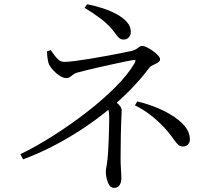

<svg xmlns="http://www.w3.org/2000/svg" viewBox="-20 -835 1040 909"><path d="M392.4 -814.9Q429.3 -807.8 466.1 -795.9Q502.9 -784 533.1 -767.4Q563.3 -750.9 581.4 -730.1Q599.4 -709.2 599.4 -683.4Q599.4 -669.9 590.4 -658.8Q581.5 -647.7 565.4 -647.7Q554.7 -647.7 546.8 -653.1Q539 -658.6 531.8 -668.7Q524.7 -678.8 515.1 -690.8Q492 -719.5 459 -745Q425.9 -770.5 380.6 -798ZM89.6 -80.6 76.4 -104.8Q151.7 -141.6 233.3 -193.4Q314.9 -245.2 390.9 -304.1Q466.9 -363 526.5 -422.7Q586.1 -482.3 617.5 -536.6Q622.5 -545.8 621.1 -549Q619.7 -552.2 609.7 -550.6Q598.7 -549.1 574.4 -544Q550.1 -538.9 518.9 -532.1Q487.6 -525.3 455.2 -518Q422.8 -510.7 395.6 -504.1Q368.4 -497.5 352 -493.1Q336.6 -489.5 327.8 -482.8Q318.9 -476.2 311.8 -470.8Q304.6 -465.5 292.6 -465.5Q280.1 -465.5 263.3 -476Q246.5 -486.5 232.6 -501.5Q218.6 -516.5 212.2 -529.6Q208 -539.1 205.4 -557.3Q202.8 -575.4 202.4 -591.7L220 -597.9Q228.4 -586.8 237.5 -573.8Q246.5 -560.7 258 -551.4Q269.4 -542 285 -542Q302 -542 334.9 -546.2Q367.9 -550.4 407.7 -557Q447.5 -563.6 486.9 -570.9Q526.3 -578.2 557.3 -584.3Q588.3 -590.4 602.9 -593.8Q618.5 -598 626.5 -603.4Q634.4 -608.9 639.8 -613.2Q645.1 -617.6 652.4 -617.6Q662.1 -617.6 676.3 -610.6Q690.5 -603.7 704.7 -593.2Q718.9 -582.7 728.3 -572.4Q737.8 -562.2 737.8 -554.5Q737.8 -545 727.6 -538.7Q717.3 -532.5 705 -527.3Q692.8 -522 686.6 -513.8Q638.6 -449.4 573.6 -386.6Q508.6 -323.8 431.1 -267Q353.6 -210.3 267.1 -162.4Q180.6 -114.6 89.6 -80.6ZM497.1 -275.6Q497.1 -300.6 493.4 -313.6Q489.8 -326.5 481.4 -339.7L507.5 -366.6Q521 -358.3 531.8 -349.5Q542.7 -340.7 549.4 -331.3Q556.1 -322 556.1 -311.5Q556.1 -301.7 555.1 -287.6Q554.1 -273.5 553.5 -249.1Q552.9 -224.7 551.9 -184.9Q550.9 -145.2 550.9 -83.1Q550.9 -59.2 552.7 -33.4Q554.5 -7.6 554.5 9.2Q554.5 19.8 551.5 30.2Q548.5 40.5 540.9 47.4Q533.4 54.4 519.2 54.4Q505.6 54.4 497.3 41.3Q489 28.1 485 10.8Q481 -6.5 481 -18.8Q481 -33 483.6 -44.1Q486.2 -55.3 489.2 -83.6Q490.7 -94.4 492 -118.1Q493.3 -141.8 494.5 -171.1Q495.7 -200.3 496.4 -228.5Q497.1 -256.8 497.1 -275.6ZM630 -354.9Q696.7 -338.8 753.5 -311.3Q810.2 -283.8 844.6 -249.2Q879 -214.5 879 -174.1Q879 -160.7 870.2 -151.2Q861.4 -141.6 847.4 -141.6Q833.5 -141.6 824.7 -149Q815.8 -156.3 804.2 -172.8Q779.8 -208.3 750.5 -238.5Q721.3 -268.6 688.4 -293.6Q655.5 -318.5 618.7 -336.2Z"/></svg>

Font: Early Summer Mincho VF
Style: Regular
Weight: 250
Designer: GuiWonder
Version: Version 1.002